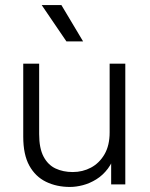

<svg xmlns="http://www.w3.org/2000/svg" viewBox="-20 -730 595 760"><path d="M257 10Q204 10 162 -10.5Q120 -31 96 -74.5Q72 -118 72 -189V-478H135V-199Q135 -143 152.5 -110Q170 -77 200 -63Q230 -49 268 -49Q307 -49 340 -66.5Q373 -84 393.5 -119Q414 -154 414 -206V-478H476V0H420V-128H438Q427 -89 407 -62.5Q387 -36 361 -20Q335 -4 308 3Q281 10 257 10ZM243 -566 145 -710H223L309 -566Z"/></svg>

Font: SUSE Light
Style: Regular
Weight: 300
Designer: Rene Bieder
Foundry: SUSE
Version: Version 1.000